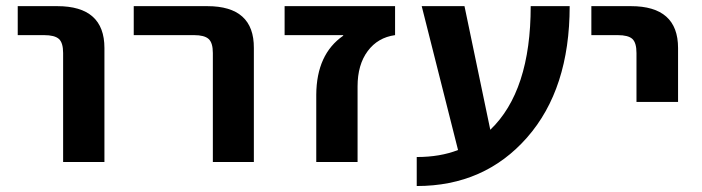

<svg xmlns="http://www.w3.org/2000/svg" viewBox="-20 -540 2339 640"><path d="M39.1 -422.9V-519.5H170.9Q328.1 -519.5 328.1 -379.9V0H190.4V-363.3Q190.4 -397.5 176.3 -410.2Q162.1 -422.9 127 -422.9Z M425.8 -422.9V-519.5H670.9Q827.1 -519.5 826.2 -379.9V0H689.5V-363.3Q689.5 -397.5 675.3 -410.2Q661.1 -422.9 627 -422.9Z M1124 -420.9V-422.9H928.7V-519.5H1296.9V-422.9Q1239.3 -415 1205.6 -369.6Q1171.9 -324.2 1171.9 -252V0H1034.2V-224.6Q1035.2 -359.4 1124 -420.9Z M1614.3 -107.4Q1749 -236.3 1749 -519.5H1878.9Q1878.9 -243.2 1736.8 -81.5Q1594.7 80.1 1369.1 80.1V-16.6Q1447.3 -16.6 1506.8 -40L1385.7 -519.5H1528.3Z M1951.2 -422.9V-519.5H2083Q2240.2 -519.5 2240.2 -379.9V-200.2H2101.6V-363.3Q2101.6 -397.5 2087.9 -410.2Q2074.2 -422.9 2039.1 -422.9Z"/></svg>

Font: Mgen+ 1c bold
Style: Bold
Weight: 700
Designer: [Source Han Sans]
Ryoko NISHIZUKA  (kana & ideographs); Paul D. Hunt (Latin, Greek & Cyrillic); Wenlong ZHANG  (bopomofo
Version: Version 1.059.20150602